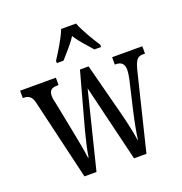

<svg xmlns="http://www.w3.org/2000/svg" viewBox="-136 -885 953 1004"><g transform="rotate(-20 340.5 -383.0)"><path d="M231 -619V-606H268C296 -639 330 -673 354 -712C378 -673 412 -639 440 -606H477V-619C452 -657 413 -721 396 -766H313C296 -721 256 -657 231 -619ZM60 -442 164 0H231L337 -427L440 0H509L611 -417C627 -484 640 -495 670 -495H681V-536H513V-495H518C550 -495 565 -480 565 -446C565 -435 562 -413 558 -396L520 -233C506 -171 496 -117 492 -84H490C486 -118 469 -195 458 -237L381 -533H333L250 -230C238 -185 222 -117 218 -85H215C211 -117 198 -190 188 -238L154 -410C150 -425 147 -442 147 -453C147 -486 163 -495 195 -495H200V-536H1V-495H3C34 -495 51 -485 60 -442Z"/></g></svg>

Font: Noto Serif Lao ExtCond
Style: Regular
Weight: 400
Width: 2
Designer: Monotype Design Team
Foundry: Monotype Imaging Inc.
Version: Version 2.004